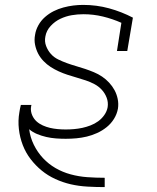

<svg xmlns="http://www.w3.org/2000/svg" viewBox="-20 -558 640 783"><path d="M406 205Q372 205 336.5 203Q301 201 268.5 193.5Q236 186 205.5 172Q175 158 150 137.5Q125 117 105 91Q85 65 73 34Q61 3 57 -31.5Q53 -66 59 -100Q60 -107 61.5 -114.5Q63 -122 65 -130H108Q108 -128 107.5 -126.5Q107 -125 107 -124Q107 -123 106.5 -122.5Q106 -122 106 -121H107Q107 -120 106.5 -119.5Q106 -119 106 -119Q105 -102 111.5 -87.5Q118 -73 129 -63Q140 -53 154.5 -46.5Q169 -40 184 -36.5Q199 -33 215.5 -31.5Q232 -30 248 -30Q265 -30 282 -31.5Q299 -33 315.5 -36.5Q332 -40 349 -46.5Q366 -53 380.5 -63.5Q395 -74 405.5 -89Q416 -104 419 -121Q422 -141 415 -159.5Q408 -178 395 -192Q382 -206 365 -215Q348 -224 330 -230Q312 -236 293 -241.5Q274 -247 255.5 -253Q237 -259 219.5 -267Q202 -275 186.5 -285Q171 -295 157.5 -309Q144 -323 135.5 -339.5Q127 -356 123 -375.5Q119 -395 123 -416Q126 -436 136.5 -455Q147 -474 163.5 -488.5Q180 -503 199 -512.5Q218 -522 238.5 -527.5Q259 -533 279 -535.5Q299 -538 319 -538Q374 -538 425 -524Q476 -510 522 -486L499 -350H457L475 -465Q439 -481 400 -490.5Q361 -500 320 -500Q296 -500 272.5 -496Q249 -492 226.5 -481.5Q204 -471 186.5 -452Q169 -433 165 -409Q161 -389 168 -370.5Q175 -352 187.5 -338Q200 -324 217.5 -315.5Q235 -307 253 -300.5Q271 -294 290 -288.5Q309 -283 327 -277Q345 -271 363 -263.5Q381 -256 396.5 -245.5Q412 -235 425 -221Q438 -207 447 -190.5Q456 -174 460 -154.5Q464 -135 461 -115Q457 -93 445 -73.5Q433 -54 415 -39.5Q397 -25 376 -15.5Q355 -6 334 -1Q313 4 291.5 6Q270 8 248 8Q228 8 208 6.5Q188 5 168.5 0.5Q149 -4 131 -11.5Q113 -19 99 -31Q103 2 118 32.5Q133 63 155.5 87Q178 111 206.5 127.5Q235 144 268 153Q301 162 336 164.5Q371 167 406 167H407V205Z"/></svg>

Font: Iosevka Curly Slab XLtEx
Style: Italic
Weight: 200
Width: 7
Italic angle: -9°
Monospace: yes
Designer: Belleve Invis
Foundry: Belleve Invis
Version: Version 11.1.0; ttfautohint (v1.8.3)